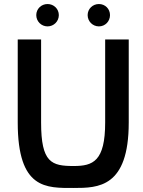

<svg xmlns="http://www.w3.org/2000/svg" viewBox="-20 -928 709 953"><path d="M68 -320C68 13 210 5 346 5C467 5 619 3 619 -320V-732H502V-320C502 -127 441 -104 346 -104C236 -104 184 -120 184 -320V-732H68ZM415 -853C415 -822 440 -797 471 -797C502 -797 526 -822 526 -853C526 -884 502 -908 471 -908C440 -908 415 -884 415 -853ZM160 -853C160 -822 185 -797 216 -797C247 -797 272 -822 272 -853C272 -884 247 -908 216 -908C185 -908 160 -884 160 -853Z"/></svg>

Font: Exo
Style: Demi Bold
Weight: 600
Designer: Natanael Gama
Version: Version 1.00